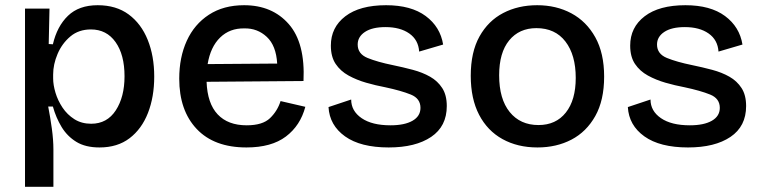

<svg xmlns="http://www.w3.org/2000/svg" viewBox="-20 -553 2924 737"><path d="M76 164V-520H170L167 -384L183 -383Q199 -452 241 -492.5Q283 -533 355 -533Q426 -533 474 -497.5Q522 -462 547 -400Q572 -338 572 -259Q572 -181 548 -119.5Q524 -58 477.5 -22.5Q431 13 362 13Q308 13 273 -8.5Q238 -30 216.5 -65.5Q195 -101 183 -144H165Q173 -103 179 -59.5Q185 -16 185 21V164ZM330 -78Q391 -78 424.5 -129.5Q458 -181 458 -260Q458 -343 423.5 -391.5Q389 -440 329 -440Q282 -440 250 -413Q218 -386 201 -346Q184 -306 184 -267V-252Q184 -227 193 -197Q202 -167 220 -140Q238 -113 265.5 -95.5Q293 -78 330 -78Z M926 13Q802 13 735 -58Q668 -129 668 -251Q668 -333 697 -396.5Q726 -460 782 -496.5Q838 -533 917 -533Q1025 -533 1088.5 -460.5Q1152 -388 1145 -242L773 -239Q776 -156 815.5 -114Q855 -72 927 -72Q988 -72 1016.5 -99.5Q1045 -127 1057 -165L1152 -143Q1133 -71 1077.5 -29Q1022 13 926 13ZM918 -444Q862 -445 825 -409Q788 -373 777 -307L1044 -309Q1040 -378 1004 -411.5Q968 -445 918 -444Z M1472 13Q1364 13 1304.5 -29.5Q1245 -72 1241 -142L1328 -171Q1328 -127 1368 -99.5Q1408 -72 1479 -72Q1533 -72 1563.5 -89.5Q1594 -107 1594 -139Q1594 -175 1557 -190Q1520 -205 1459 -218Q1422 -225 1385.5 -235.5Q1349 -246 1318 -263Q1287 -280 1268.5 -307.5Q1250 -335 1250 -378Q1250 -448 1305.5 -490.5Q1361 -533 1462 -533Q1558 -533 1614 -491.5Q1670 -450 1681 -382L1589 -355Q1586 -400 1551 -424.5Q1516 -449 1460 -449Q1409 -449 1381 -430.5Q1353 -412 1353 -382Q1353 -346 1391 -330.5Q1429 -315 1488 -303Q1527 -295 1564.5 -285Q1602 -275 1631 -258.5Q1660 -242 1677.5 -215Q1695 -188 1695 -146Q1695 -68 1635 -27.5Q1575 13 1472 13Z M2043 13Q1967 13 1909 -19Q1851 -51 1819 -112.5Q1787 -174 1787 -262Q1787 -353 1820.5 -413Q1854 -473 1911.5 -503Q1969 -533 2042 -533Q2115 -533 2173 -502Q2231 -471 2265 -410Q2299 -349 2299 -259Q2299 -168 2265 -107.5Q2231 -47 2173.5 -17Q2116 13 2043 13ZM2047 -73Q2114 -73 2152 -121Q2190 -169 2190 -254Q2190 -342 2150.5 -393.5Q2111 -445 2039 -445Q1973 -445 1934.5 -398Q1896 -351 1896 -264Q1896 -173 1936.5 -123Q1977 -73 2047 -73Z M2621 13Q2513 13 2453.5 -29.5Q2394 -72 2390 -142L2477 -171Q2477 -127 2517 -99.5Q2557 -72 2628 -72Q2682 -72 2712.5 -89.5Q2743 -107 2743 -139Q2743 -175 2706 -190Q2669 -205 2608 -218Q2571 -225 2534.5 -235.5Q2498 -246 2467 -263Q2436 -280 2417.5 -307.5Q2399 -335 2399 -378Q2399 -448 2454.5 -490.5Q2510 -533 2611 -533Q2707 -533 2763 -491.5Q2819 -450 2830 -382L2738 -355Q2735 -400 2700 -424.5Q2665 -449 2609 -449Q2558 -449 2530 -430.5Q2502 -412 2502 -382Q2502 -346 2540 -330.5Q2578 -315 2637 -303Q2676 -295 2713.5 -285Q2751 -275 2780 -258.5Q2809 -242 2826.5 -215Q2844 -188 2844 -146Q2844 -68 2784 -27.5Q2724 13 2621 13Z"/></svg>

Font: Bricolage Grotesque 12pt Medium
Style: Regular
Weight: 500
Designer: Mathieu Triay
Foundry: Atelier Triay
Version: Version 1.001; ttfautohint (v1.8.4.7-5d5b);gftools[0.9.33.de